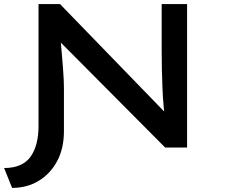

<svg xmlns="http://www.w3.org/2000/svg" viewBox="-26 -720 1098 937"><path d="M33 197 -6 100Q83 100 122.5 45.5Q162 -9 162 -105V-700H267L807 -143L783 -118Q777 -155 773 -197.5Q769 -240 767 -286.5Q765 -333 764 -379.5Q763 -426 763 -470V-700H887V0H780L247 -536L266 -566Q269 -532 272 -499.5Q275 -467 277.5 -436.5Q280 -406 282 -379Q284 -352 285 -330Q286 -308 286 -291V-80Q286 5 252.5 67Q219 129 162 163Q105 197 33 197Z"/></svg>

Font: Lexend Tera
Style: Regular
Weight: 400
Designer: Bonnie Shaver-Troup, Thomas Jockin
Foundry: Lexend
Version: Version 1.007